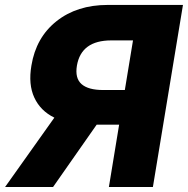

<svg xmlns="http://www.w3.org/2000/svg" viewBox="-43 -747 751 767"><path d="M567.8 0 687.9 -727.3H387.5Q264.6 -727.3 182.7 -662.3Q100.8 -597.3 82.5 -485.1Q69.6 -409.8 94.1 -357.1Q118.5 -304.3 174.1 -277L-22.7 0H169L343.1 -248.9H432.9L392 0ZM455.7 -387.4H369.1Q309.7 -387.4 282.8 -411Q255.8 -434.7 264.3 -485.1Q281.6 -585.6 401.6 -585.6H488.3Z"/></svg>

Font: Inter UI Extra Bold
Style: Italic
Weight: 800
Italic angle: 9.39999°
Designer: Rasmus Andersson
Foundry: rsms
Version: 3.2;8d6f07862